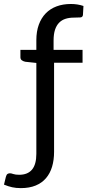

<svg xmlns="http://www.w3.org/2000/svg" viewBox="-89 -747 447 964"><path d="M327.5 -672.5Q326.5 -660.5 314.5 -659.5Q302.5 -658.5 281.5 -658.5Q258.5 -658.5 239.8 -652.5Q221 -646.5 207.8 -633Q194.5 -619.5 187.2 -597.5Q180 -575.5 180 -543V-496.5H325.5V-432H182.5V15.5Q182.5 56.5 172.5 90Q162.5 123.5 142 147.5Q121.5 171.5 90 184.5Q58.5 197.5 15.5 197.5Q-8.5 197.5 -27.8 193.2Q-47 189 -69 180L-59.5 141Q-56.5 129.5 -51 126.2Q-45.5 123 -39 123Q-32.5 123 -22 126.8Q-11.5 130.5 7.5 130.5Q50 130.5 71.8 104.5Q93.5 78.5 93.5 25.5V-431L37.5 -437Q26.5 -439.5 20 -444.8Q13.5 -450 13.5 -460V-496.5H93.5V-545.5Q93.5 -589 105.8 -622.8Q118 -656.5 140.5 -679.8Q163 -703 195 -715Q227 -727 267 -727Q301 -727 330 -717Z"/></svg>

Font: Lato-Regular
Style: Regular
Weight: 400
Designer: Lukasz Dziedzic with Adam Twardoch and Botio Nikoltchev
Foundry: tyPoland Lukasz Dziedzic
Version: Version 2.015; 2015-08-06; http://www.latofonts.com/